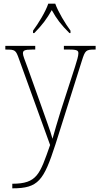

<svg xmlns="http://www.w3.org/2000/svg" viewBox="-20 -786 541 1046"><path d="M160 -619V-606H167C212 -652 234 -682 262 -731C289 -682 312 -652 358 -606H364V-619C336 -657 297 -721 281 -766H243C228 -721 188 -657 160 -619ZM47 215V240H48C189 240 218 198 282 1L426 -455C444 -512 448 -516 497 -516H501V-536H328V-516H359C403 -516 407 -509 407 -495C407 -481 399 -455 389 -423L311 -182C292 -119 277 -71 266 -30C255 -72 226 -147 202 -217L132 -413C114 -462 105 -483 105 -495C105 -510 112 -516 155 -516H172V-536H9V-516H11C63 -516 66 -514 84 -463L253 4C197 163 183 215 47 215Z"/></svg>

Font: Noto Serif Tamil SemiCondensed Thin
Style: Regular
Weight: 100
Width: 4
Designer: Indian Type Foundry, Tom Grace, and the Monotype Design Team
Foundry: Monotype Imaging Inc.
Version: Version 2.004